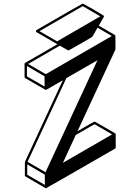

<svg xmlns="http://www.w3.org/2000/svg" viewBox="-20 -961 772 1057"><path d="M233.4 75.2H231.4Q230.5 74.2 120.1 10.3Q116.7 8.3 116.7 4.9Q116.7 -69.3 117.2 -69.8L325.7 -519L233.9 -466.3H231Q228.5 -467.3 118.7 -531.2Q115.2 -533.2 115.2 -536.6V-609.9Q115.2 -612.8 118.2 -614.7L295.9 -717.3L180.7 -784.2Q177.7 -786.1 177.7 -790Q177.7 -793.5 180.7 -795.4Q433.6 -941.4 435.5 -941.4Q437.5 -941.4 493.7 -909.2Q551.8 -875.5 551.8 -874Q551.8 -872.6 552.2 -872.1V-869.6L523.9 -819.8L612.8 -768.1H613.3Q613.3 -767.6 613.5 -767.3Q613.8 -767.1 614 -766.6Q614.3 -766.1 615 -764.6Q615.7 -763.2 615.7 -726.6Q615.7 -689 615.2 -688L406.7 -238.8Q498.5 -292 500.5 -292Q502 -292 558.1 -259.3Q614.3 -226.6 615.2 -226.3Q616.2 -226.1 616.2 -223.6Q616.7 -223.6 616.9 -222.9Q617.2 -222.2 617.2 -148.9Q617.2 -145 613.8 -143.1Q235.4 75.2 233.4 75.2ZM326.2 -64.5 597.2 -221.2 500.5 -277.3 397 -217.8ZM294.4 -733.4 532.2 -871.1 435.5 -927.2 197.3 -789.6ZM225.6 -484.4 225.1 -541 128.4 -597.7V-540.5ZM231.9 -552.7 595.7 -762.7 517.1 -808.6 488.8 -759.3Q487.8 -757.3 423.3 -720.2Q358.9 -683.1 357.4 -683.1Q355.5 -683.1 309.1 -709.5L134.8 -608.9ZM227.1 57.1 226.6 0.5 129.9 -56.2V1ZM230.5 -12.7 516.6 -629.4 345.2 -530.8 131.8 -70.3Z"/></svg>

Font: 3D Isometric
Style: Bold
Weight: 700
Designer: GGBotNet
Foundry: GGBotNet
Version: 1.14